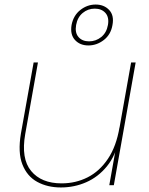

<svg xmlns="http://www.w3.org/2000/svg" viewBox="-20 -815 654 845"><path d="M577 -540 481 0H461L557 -540ZM147 -540 91 -225Q72 -117 117 -62.5Q162 -8 251 -8Q313 -8 365.5 -34.5Q418 -61 455 -116Q492 -171 506 -255L504 -202Q489 -130 450.5 -83Q412 -36 359.5 -13Q307 10 248 10Q189 10 144 -14.5Q99 -39 78.5 -91.5Q58 -144 72 -227L128 -540ZM295 -705Q303 -747 333.5 -771Q364 -795 401 -795Q438 -795 460.5 -771Q483 -747 475 -705Q468 -663 437 -639Q406 -615 369 -615Q332 -615 310 -639Q288 -663 295 -705ZM455 -705Q461 -739 444 -758Q427 -777 397 -777Q367 -777 344 -758Q321 -739 315 -705Q309 -671 325.5 -652Q342 -633 372 -633Q402 -633 425.5 -652Q449 -671 455 -705Z"/></svg>

Font: Poppins Variable
Style: Italic
Weight: 100
Italic angle: -10°
Designer: Jonny Pinhorn
Foundry: Indian Type Foundry
Version: Version 6.000